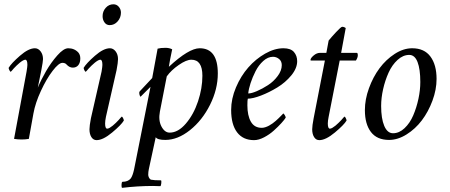

<svg xmlns="http://www.w3.org/2000/svg" viewBox="-20 -651 2111 900"><path d="M299.8 -424.8Q329.1 -424.8 347.7 -404.3Q356.4 -393.6 356.4 -377Q356.4 -357.4 347.2 -345.7Q337.9 -334 321.3 -334Q305.2 -334 292 -348.6Q285.6 -356.4 272.5 -356.4Q255.4 -356.4 226.6 -318.8Q197.8 -281.2 171.6 -224.6Q145.5 -168 136.7 -119.1L115.2 0Q99.1 2.9 82 2.9Q63.5 2.9 45.9 0L104.5 -315.4Q108.4 -338.9 108.4 -346.7Q108.4 -371.1 98.6 -371.1Q93.8 -371.1 86.7 -366.9Q79.6 -362.8 72.5 -356.9Q65.4 -351.1 57.9 -343.8Q50.3 -336.4 44.9 -330.6Q39.6 -324.7 35.2 -319.3L30.3 -314.5Q27.8 -314.5 24.2 -321.5Q20.5 -328.6 20.5 -333Q33.2 -354.5 73.5 -389.6Q113.8 -424.8 143.6 -424.8Q159.2 -424.8 170.4 -410.2Q181.6 -395.5 181.6 -374Q181.6 -363.3 173.8 -322.3Q168.9 -295.9 157.2 -240.2Q172.4 -276.9 195.8 -317.4Q219.2 -357.9 248.8 -391.4Q278.3 -424.8 299.8 -424.8Z M456.1 -315.4Q460 -338.9 460 -346.7Q460 -371.1 450.2 -371.1Q445.3 -371.1 438.2 -366.9Q431.2 -362.8 424.1 -356.9Q417 -351.1 409.4 -343.8Q401.9 -336.4 396.5 -330.6Q391.1 -324.7 386.7 -319.3L381.8 -314.5Q379.4 -314.5 375.7 -321.5Q372.1 -328.6 372.1 -333Q384.8 -354.5 425 -389.6Q465.3 -424.8 495.1 -424.8Q510.7 -424.8 522 -410.2Q533.2 -395.5 533.2 -374Q533.2 -358.4 526.4 -322.3L476.6 -103.5Q472.7 -84 472.7 -72.3Q472.7 -47.9 482.4 -47.9Q487.3 -47.9 494.4 -52Q501.5 -56.2 508.5 -62Q515.6 -67.9 523.2 -75.2Q530.8 -82.5 536.1 -88.4Q541.5 -94.2 545.9 -99.6L550.8 -104.5Q553.2 -104.5 556.9 -97.4Q560.5 -90.3 560.5 -85.9Q548.3 -65.4 505.6 -29.8Q462.9 5.9 432.6 5.9Q417.5 5.9 408.4 -8.3Q399.4 -22.5 399.4 -44.9Q399.4 -61 406.2 -96.7ZM511.7 -630.9Q526.9 -630.9 536.9 -619.1Q546.9 -607.4 546.9 -591.8Q546.9 -568.4 531.5 -550.8Q516.1 -533.2 494.1 -533.2Q479 -533.2 470 -545.7Q460.9 -558.1 460.9 -575.2Q460.9 -597.7 475.6 -614.3Q490.2 -630.9 511.7 -630.9Z M877 -371.1Q853.5 -371.1 817.9 -346.4Q782.2 -321.8 761.7 -293L729.5 -127.9Q721.7 -86.9 736.8 -58.1Q752 -29.3 775.4 -29.3Q814.9 -29.3 851.3 -71.8Q887.7 -114.3 908.2 -175.8Q928.7 -237.3 928.7 -295.9Q928.7 -371.1 877 -371.1ZM916 -424.8Q1001 -424.8 1001 -306.6Q1001 -232.9 964.6 -159.9Q928.2 -86.9 870.6 -41Q813 4.9 754.9 4.9Q717.8 4.9 710 -7.8L677.7 141.6Q674.8 154.8 674.8 168.9Q674.8 174.3 678.5 181.9Q682.1 189.5 688.5 191.4Q701.2 194.3 734.4 194.3Q737.3 194.8 736.1 207.5Q734.9 220.2 731.4 221.7Q725.1 221.7 713.9 221.2Q702.6 220.7 697.3 220.7Q625.5 220.7 552.7 229.5Q549.3 228.5 549.6 216.1Q549.8 203.6 553.7 201.2Q580.1 201.2 592.8 185.5Q601.6 173.8 608.4 143.6L685.5 -244.1L638.7 -197.3Q632.8 -204.6 632.8 -216.8Q632.8 -220.7 635.7 -223.6L693.4 -285.2L718.8 -422.9Q732.9 -426.8 755.9 -426.8Q773.4 -426.8 787.1 -419.9Q774.9 -362.3 771.5 -337.9Q865.2 -424.8 916 -424.8Z M1308.6 -424.8Q1342.8 -424.8 1357.9 -407.2Q1373 -389.6 1373 -364.3Q1373 -331.1 1345.5 -297.6Q1317.9 -264.2 1279.8 -241Q1241.7 -217.8 1203.4 -203.1Q1165 -188.5 1141.6 -188.5Q1139.6 -182.6 1139.6 -157.2Q1139.6 -109.4 1156 -80.6Q1172.4 -51.8 1207 -51.8Q1214.8 -51.8 1223.9 -54.7Q1232.9 -57.6 1241 -62Q1249 -66.4 1257.6 -72.5Q1266.1 -78.6 1272.7 -84.5Q1279.3 -90.3 1285.9 -96.7Q1292.5 -103 1296.6 -107.4Q1300.8 -111.8 1304.2 -115.2L1307.6 -119.1Q1310.1 -119.1 1314.7 -111.6Q1319.3 -104 1319.3 -99.6Q1313.5 -89.8 1298.8 -73.7Q1284.2 -57.6 1263.7 -39.1Q1243.2 -20.5 1217.8 -7.3Q1192.4 5.9 1170.9 5.9Q1119.1 5.9 1091.3 -30.8Q1063.5 -67.4 1063.5 -135.7Q1063.5 -188 1086.2 -241.5Q1108.9 -294.9 1143.8 -334.7Q1178.7 -374.5 1222.9 -399.7Q1267.1 -424.8 1308.6 -424.8ZM1143.6 -212.9Q1158.7 -212.9 1184.3 -223.9Q1210 -234.9 1236.3 -252Q1262.7 -269 1281.7 -294.7Q1300.8 -320.3 1300.8 -345.7Q1300.8 -364.3 1288.1 -374.5Q1275.4 -384.8 1259.8 -384.8Q1235.8 -384.8 1214.1 -365.2Q1192.4 -345.7 1178 -317.4Q1163.6 -289.1 1154.5 -261.2Q1145.5 -233.4 1143.6 -212.9Z M1509.8 -403.3 1520.5 -460.9Q1532.2 -475.6 1555.4 -500.5Q1578.6 -525.4 1584 -525.4Q1592.8 -525.4 1600.6 -519.5L1579.1 -403.3H1652.3Q1657.2 -403.3 1657.2 -391.6Q1657.2 -381.3 1648.4 -367.2H1572.3L1520.5 -103.5Q1516.6 -84 1516.6 -72.3Q1516.6 -47.9 1526.4 -47.9Q1531.2 -47.9 1538.3 -52Q1545.4 -56.2 1552.5 -62Q1559.6 -67.9 1567.1 -75.2Q1574.7 -82.5 1580.1 -88.4Q1585.4 -94.2 1589.8 -99.6L1594.7 -104.5Q1597.2 -104.5 1600.8 -97.4Q1604.5 -90.3 1604.5 -85.9Q1592.3 -65.4 1549.6 -29.8Q1506.8 5.9 1476.6 5.9Q1461.4 5.9 1452.4 -8.3Q1443.4 -22.5 1443.4 -44.9Q1443.4 -61 1450.2 -96.7L1502.9 -367.2H1437.5Q1435.5 -367.2 1435.5 -370.1Q1435.5 -378.4 1450.2 -390.9Q1464.8 -403.3 1480.5 -403.3Z M1898.4 -393.6Q1869.1 -393.6 1843.5 -370.1Q1817.9 -346.7 1801.5 -310.5Q1785.2 -274.4 1775.9 -233.2Q1766.6 -191.9 1766.6 -154.3Q1766.6 -95.2 1781.2 -60.8Q1795.9 -26.4 1822.3 -26.4Q1851.1 -26.4 1876.2 -50Q1901.4 -73.7 1917 -110.1Q1932.6 -146.5 1941.4 -187.7Q1950.2 -229 1950.2 -266.6Q1950.2 -326.7 1937.3 -360.1Q1924.3 -393.6 1898.4 -393.6ZM1912.1 -424.8Q1968.8 -424.8 1997.6 -386Q2026.4 -347.2 2026.4 -281.2Q2026.4 -231 2007.1 -179Q1987.8 -127 1957.3 -86.7Q1926.8 -46.4 1885.7 -20.8Q1844.7 4.9 1803.7 4.9Q1747.1 4.9 1718.8 -32.2Q1690.4 -69.3 1690.4 -134.8Q1690.4 -185.1 1709.5 -237.5Q1728.5 -290 1759 -331.1Q1789.6 -372.1 1830.3 -398.4Q1871.1 -424.8 1912.1 -424.8Z"/></svg>

Font: Crimson
Style: Italic
Weight: 400
Italic angle: -11°
Version: Version 0.8